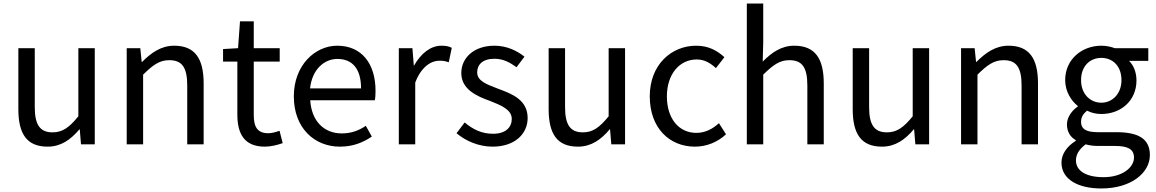

<svg xmlns="http://www.w3.org/2000/svg" viewBox="-20 -817 6549 1088"><path d="M250 14C325 14 380 -25 430 -84H432L439 1H517V-544H424V-158C372 -94 334 -67 278 -67C207 -67 177 -109 177 -210V-544H84V-199C84 -58 132 14 250 14Z M775 -544H698V1H791V-394C846 -448 883 -476 939 -476C1011 -476 1041 -436 1041 -332V1H1134V-344C1134 -485 1085 -558 967 -558C892 -558 836 -517 785 -466H783Z M1481 14C1514 14 1551 5 1582 -6L1564 -76C1545 -69 1520 -62 1501 -62C1438 -62 1418 -98 1418 -166V-468H1565V-544H1418V-696H1340L1329 -544L1244 -539V-468H1325V-168C1325 -59 1364 14 1481 14Z M1906 14C1983 14 2039 -11 2087 -43L2053 -104C2013 -77 1970 -61 1917 -61C1814 -61 1745 -133 1738 -249H2104C2107 -262 2108 -282 2108 -302C2108 -457 2029 -558 1891 -558C1765 -558 1645 -447 1645 -271C1645 -91 1762 14 1906 14ZM2026 -316H1737C1748 -422 1816 -483 1892 -483C1976 -483 2026 -428 2026 -316Z M2317 -544H2240V1H2333V-349C2368 -441 2425 -473 2469 -473C2492 -473 2503 -471 2523 -464L2540 -546C2523 -555 2505 -558 2481 -558C2420 -558 2365 -514 2326 -445H2325Z M2771 14C2899 14 2970 -60 2970 -148C2970 -251 2882 -285 2803 -314C2742 -338 2684 -356 2684 -407C2684 -450 2714 -484 2782 -484C2831 -484 2868 -464 2907 -436L2952 -496C2909 -530 2851 -558 2782 -558C2664 -558 2594 -488 2594 -403C2594 -311 2681 -272 2757 -245C2817 -221 2880 -197 2880 -143C2880 -96 2846 -59 2774 -59C2709 -59 2660 -84 2613 -123L2567 -62C2619 -18 2693 14 2771 14Z M3255 14C3330 14 3385 -25 3435 -84H3437L3444 1H3522V-544H3429V-158C3377 -94 3339 -67 3283 -67C3212 -67 3182 -109 3182 -210V-544H3089V-199C3089 -58 3137 14 3255 14Z M3918 14C3983 14 4046 -11 4094 -56L4054 -119C4019 -87 3977 -64 3926 -64C3826 -64 3759 -146 3759 -271C3759 -396 3830 -480 3928 -480C3972 -480 4005 -460 4037 -431L4085 -493C4046 -528 3998 -558 3925 -558C3786 -558 3662 -452 3662 -271C3662 -91 3774 14 3918 14Z M4305 -797H4212V1H4305V-394C4360 -448 4397 -476 4453 -476C4525 -476 4555 -436 4555 -332V1H4648V-344C4648 -485 4599 -558 4481 -558C4407 -558 4353 -519 4302 -468L4305 -578Z M4978 14C5053 14 5108 -25 5158 -84H5160L5167 1H5245V-544H5152V-158C5100 -94 5062 -67 5006 -67C4935 -67 4905 -109 4905 -210V-544H4812V-199C4812 -58 4860 14 4978 14Z M5503 -544H5426V1H5519V-394C5574 -448 5611 -476 5667 -476C5739 -476 5769 -436 5769 -332V1H5862V-344C5862 -485 5813 -558 5695 -558C5620 -558 5564 -517 5513 -466H5511Z M6221 251C6389 251 6496 163 6496 62C6496 -28 6435 -68 6306 -68H6200C6127 -68 6106 -91 6106 -126C6106 -156 6120 -173 6140 -190C6165 -177 6192 -171 6221 -171C6330 -171 6420 -245 6420 -361C6420 -407 6404 -447 6378 -472H6487V-544H6297C6278 -551 6252 -558 6221 -558C6112 -558 6016 -482 6016 -363C6016 -298 6051 -245 6087 -217V-213C6059 -194 6026 -157 6026 -112C6026 -69 6047 -39 6076 -23V-19C6025 13 5995 57 5995 104C5995 199 6088 251 6221 251ZM6221 -235C6158 -235 6106 -284 6106 -363C6106 -443 6157 -489 6221 -489C6285 -489 6335 -443 6335 -363C6335 -284 6282 -235 6221 -235ZM6234 187C6134 187 6077 151 6077 92C6077 60 6094 29 6132 1C6156 8 6182 10 6202 10H6296C6368 10 6406 26 6406 76C6406 133 6338 187 6234 187Z"/></svg>

Font: Bithumb Trading Sans
Style: Regular
Weight: 400
Designer: HamHyungwon
Foundry: Bithumb
Version: Version 1.300;FEAKit 1.0